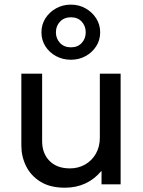

<svg xmlns="http://www.w3.org/2000/svg" viewBox="-20 -816 634 850"><path d="M267.5 15Q202 15 159.2 -11.5Q116.5 -38 95.5 -80.5Q74.5 -123 74.5 -171.5V-490H166.5V-191Q166.5 -137 199.2 -103.8Q232 -70.5 289.5 -70.5Q326.5 -70.5 356.5 -87.5Q386.5 -104.5 404.2 -135.2Q422 -166 422 -206.5V-490H514V0H429.5V-60Q399 -23 358.2 -4Q317.5 15 267.5 15ZM294 -551.5Q258 -551.5 228.2 -567.5Q198.5 -583.5 181 -611Q163.5 -638.5 163.5 -673Q163.5 -707 181 -734.8Q198.5 -762.5 228.2 -779Q258 -795.5 294 -795.5Q329.5 -795.5 358.8 -779Q388 -762.5 405.8 -734.8Q423.5 -707 423.5 -673Q423.5 -638.5 405.8 -611Q388 -583.5 358.8 -567.5Q329.5 -551.5 294 -551.5ZM294 -606.5Q324 -606.5 341.8 -625.8Q359.5 -645 359.5 -673Q359.5 -701 341.8 -720.2Q324 -739.5 294 -739.5Q264 -739.5 245.8 -720.2Q227.5 -701 227.5 -673Q227.5 -645 245.8 -625.8Q264 -606.5 294 -606.5Z"/></svg>

Font: Geologica Thin Roman Light
Style: Regular
Weight: 300
Version: Version 1.010;gftools[0.9.28]